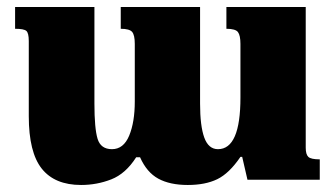

<svg xmlns="http://www.w3.org/2000/svg" viewBox="-20 -512 958 547"><path d="M851 -492V-91Q851 -72 858.5 -65Q866 -58 891 -58V0H685L670 -65H665Q633 -18 599 -1.5Q565 15 515 15Q464 15 431 -3Q398 -21 379 -64H368Q338 -17 297 -1Q256 15 211 15Q136 15 99 -31.5Q62 -78 62 -181V-395Q62 -418 55 -424Q48 -430 23 -430V-492H249V-217Q249 -146 258 -116.5Q267 -87 299 -87Q332 -87 348 -125.5Q364 -164 364 -223V-387Q364 -412 356.5 -421Q349 -430 324 -430V-492H550V-217Q550 -153 562 -120Q574 -87 601 -87Q665 -87 665 -234V-387Q665 -411 658 -420.5Q651 -430 625 -430V-492Z"/></svg>

Font: Noto Serif Armenian Black
Style: Regular
Weight: 900
Designer: Monotype Design team
Foundry: Monotype Imaging Inc.
Version: Version 1.000